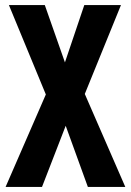

<svg xmlns="http://www.w3.org/2000/svg" viewBox="-20 -734 513 754"><path d="M472 0 313 -365 455 -714H311L235 -489L156 -714H15L160 -363L2 0H145L238 -240L325 0Z"/></svg>

Font: Noto Sans Hebrew ExtraCondensed
Style: Bold
Weight: 700
Width: 2
Designer: Monotype Design Team
Foundry: Monotype Imaging Inc.
Version: Version 2.004